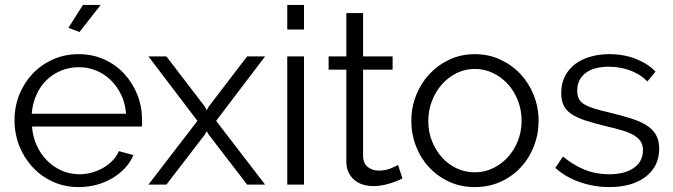

<svg xmlns="http://www.w3.org/2000/svg" viewBox="-20 -750 2734 780"><path d="M303 -620 258 -637 317 -730H389ZM300 10Q243 10 195.5 -11.5Q148 -33 113 -70.5Q78 -108 58.5 -157Q39 -206 39 -262Q39 -317 58.5 -365.5Q78 -414 112.5 -450.5Q147 -487 195 -508.5Q243 -530 299 -530Q356 -530 403.5 -508.5Q451 -487 485 -450Q519 -413 538 -365Q557 -317 557 -263Q557 -255 557 -247Q557 -239 556 -236H110Q113 -194 129.5 -158.5Q146 -123 172 -97Q198 -71 231.5 -56.5Q265 -42 303 -42Q328 -42 353 -49Q378 -56 399 -68Q420 -80 437 -97.5Q454 -115 463 -136L522 -120Q510 -91 488 -67.5Q466 -44 437 -26.5Q408 -9 373 0.5Q338 10 300 10ZM492 -288Q489 -330 472.5 -364.5Q456 -399 430.5 -424Q405 -449 371.5 -463Q338 -477 300 -477Q262 -477 228 -463Q194 -449 168.5 -424Q143 -399 127.5 -364Q112 -329 109 -288Z M656 -521 812 -317 820 -302 828 -317 984 -521H1057L858 -259L1057 0H984L828 -203L820 -217L812 -203L656 0H583L782 -259L583 -521Z M1147 0V-521H1215V0ZM1147 -630V-730H1215V-630Z M1615 -25Q1609 -22 1597.5 -17Q1586 -12 1571 -7Q1556 -2 1537 2Q1518 6 1497 6Q1475 6 1455 0Q1435 -6 1420 -18.5Q1405 -31 1396 -50Q1387 -69 1387 -94V-467H1315V-521H1387V-697H1455V-521H1575V-467H1455V-113Q1457 -84 1475.5 -70.5Q1494 -57 1518 -57Q1547 -57 1569 -66.5Q1591 -76 1597 -80Z M1909 10Q1852 10 1805 -11.5Q1758 -33 1723.5 -70Q1689 -107 1670 -156Q1651 -205 1651 -259Q1651 -314 1670.5 -363Q1690 -412 1724.5 -449Q1759 -486 1806 -508Q1853 -530 1909 -530Q1965 -530 2012.5 -508Q2060 -486 2094.5 -449Q2129 -412 2148.5 -363Q2168 -314 2168 -259Q2168 -205 2149 -156Q2130 -107 2095.5 -70Q2061 -33 2013.5 -11.5Q1966 10 1909 10ZM1720 -258Q1720 -214 1735 -176.5Q1750 -139 1775.5 -110.5Q1801 -82 1835.5 -66Q1870 -50 1909 -50Q1948 -50 1982.5 -66.5Q2017 -83 2043 -111.5Q2069 -140 2084 -178Q2099 -216 2099 -260Q2099 -303 2084 -341.5Q2069 -380 2043 -408.5Q2017 -437 1982.5 -453.5Q1948 -470 1909 -470Q1870 -470 1836 -453.5Q1802 -437 1776 -408Q1750 -379 1735 -340.5Q1720 -302 1720 -258Z M2455 10Q2394 10 2336 -10Q2278 -30 2236 -68L2267 -114Q2311 -78 2356.5 -60Q2402 -42 2454 -42Q2517 -42 2554.5 -67.5Q2592 -93 2592 -140Q2592 -162 2582 -176.5Q2572 -191 2552.5 -202Q2533 -213 2503.5 -221.5Q2474 -230 2435 -239Q2390 -250 2357 -261Q2324 -272 2302.5 -286Q2281 -300 2270.5 -320.5Q2260 -341 2260 -372Q2260 -411 2275.5 -441Q2291 -471 2317.5 -490.5Q2344 -510 2379.5 -520Q2415 -530 2455 -530Q2515 -530 2564 -510.5Q2613 -491 2643 -459L2610 -419Q2581 -449 2539.5 -464Q2498 -479 2453 -479Q2426 -479 2403 -473.5Q2380 -468 2362.5 -456Q2345 -444 2335 -425.5Q2325 -407 2325 -382Q2325 -361 2332 -348Q2339 -335 2355 -325.5Q2371 -316 2395.5 -308.5Q2420 -301 2455 -293Q2505 -281 2543 -269Q2581 -257 2606.5 -241Q2632 -225 2645 -202Q2658 -179 2658 -146Q2658 -74 2603 -32Q2548 10 2455 10Z"/></svg>

Font: Oxford Sans
Style: Regular
Weight: 400
Designer: Matt McInerney, Pablo Impallari, Rodrigo Fuenzalida
Foundry: Matt McInerney, Pablo Impallari, Rodrigo Fuenzalida
Version: Version 3.000g; ttfautohint (v1.5) -l 8 -r 28 -G 28 -x 14 -D